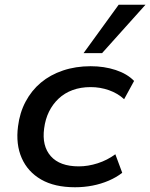

<svg xmlns="http://www.w3.org/2000/svg" viewBox="-20 -780 633 809"><path d="M296 9Q210 9 153.5 -23.5Q97 -56 71.5 -114Q46 -172 56 -248Q63 -305 88 -352Q113 -399 152.5 -432Q192 -465 245.5 -483Q299 -501 362 -501Q419 -501 467.5 -485Q516 -469 545 -439L503 -362Q476 -387 439 -400Q402 -413 362 -413Q320 -413 286 -400.5Q252 -388 227 -364.5Q202 -341 186.5 -309.5Q171 -278 166 -239Q156 -165 194 -122Q232 -79 312 -79Q351 -79 391.5 -92Q432 -105 466 -130L495 -52Q471 -33 438.5 -19Q406 -5 370 2Q334 9 296 9ZM332 -556 480 -760H593L410 -556Z"/></svg>

Font: Nunito Sans 10pt SemiExpanded SemiBold
Style: Italic
Weight: 600
Width: 6
Italic angle: -9°
Designer: Vernon Adams
Foundry: Vernon Adams
Version: Version 3.101;gftools[0.9.27]